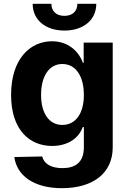

<svg xmlns="http://www.w3.org/2000/svg" viewBox="-20 -769 671 1005"><path d="M304 216C464 216 570 140 570 2V-546H418V-440H414C391 -503 335 -553 252 -553C138 -553 38 -461 38 -272C38 -91 133 -5 253 -5C329 -5 391 -41 413 -104H419V2C419 81 374 111 307 111C252 111 212 92 201 50L55 53C68 150 157 216 304 216ZM151 -749C151 -665 218 -609 317 -609C417 -609 484 -665 484 -749H385C385 -710 359 -686 317 -686C275 -686 249 -710 249 -749ZM195 -272C195 -370 237 -434 306 -434C377 -434 419 -370 419 -272C419 -175 376 -115 306 -115C238 -115 195 -175 195 -272Z"/></svg>

Font: Wafeq
Style: Bold
Weight: 700
Designer: Rasmus Andersson & Azza Alameddine
Foundry: Google & TypeTogether
Version: Version 3.000;FEAKit 1.0